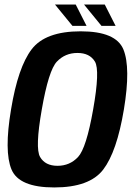

<svg xmlns="http://www.w3.org/2000/svg" viewBox="-20 -818 586 843"><path d="M218 5Q63.5 5 30.5 -74Q-2.5 -153 28.5 -337.5Q59 -523 119.2 -601.8Q179.5 -680.5 334.2 -680.5Q489 -680.5 521.8 -601Q554.5 -521.5 524 -337.5Q493 -151.5 433 -73.2Q373 5 218 5ZM232.5 -90Q286.5 -90 322.8 -128.8Q359 -167.5 389 -337.5Q419.5 -509.5 396.8 -547.5Q374 -585.5 320 -585.5Q266 -585.5 229.8 -547.5Q193.5 -509.5 163.5 -337.5Q133.5 -167.5 156 -128.8Q178.5 -90 232.5 -90ZM425.5 -704.5 349 -798H440L487.5 -704.5ZM298 -704.5 221.5 -798H312.5L360 -704.5Z"/></svg>

Font: Anybody SemiBold
Style: Italic
Weight: 600
Italic angle: -10°
Designer: Tyler Finck
Foundry: Etcetera Type Company
Version: Version 1.010; ttfautohint (v1.8.3) -l 8 -r 50 -G 200 -x 14 